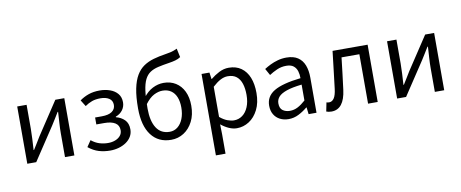

<svg xmlns="http://www.w3.org/2000/svg" viewBox="-82 -1191 4305 1794"><g transform="rotate(-10 2070.0 -293.5)"><path d="M92.1 0V-543.4H181.2V-316.1Q181.2 -273.5 178.3 -220.9Q175.4 -168.3 172.3 -115.7H176.5Q192.3 -141.1 212.8 -174.2Q233.4 -207.3 248.2 -232.3L453.7 -543.4H538.8V0H449.8V-226.7Q449.8 -269.9 453.2 -322.5Q456.5 -375.1 459.7 -427.7H455.1Q439.9 -402.7 419.2 -369.2Q398.6 -335.7 382.8 -311.1L176.9 0Z M877.5 13.4Q821.3 13.4 770.7 -1.6Q720 -16.7 672 -55.4L712.1 -114.4Q749.1 -84.1 789.1 -71.9Q829.1 -59.8 869.9 -59.8Q907.8 -59.8 938.4 -71.7Q969.1 -83.5 987.2 -105.4Q1005.4 -127.2 1005.4 -157.8Q1005.4 -204.3 969.3 -227Q933.1 -249.7 866.5 -249.7H791V-315.5H853.8Q919.1 -315.5 951.6 -338.6Q984.2 -361.8 984.2 -401.4Q984.2 -442.7 952.7 -463.2Q921.2 -483.6 871.4 -483.6Q823.9 -483.6 790 -471.3Q756.2 -459.1 723.2 -436L685.6 -496.3Q724.1 -524.3 770.4 -540.5Q816.7 -556.8 876.1 -556.8Q929 -556.8 973.7 -540.8Q1018.5 -524.8 1045.5 -492.5Q1072.6 -460.1 1072.6 -410.5Q1072.6 -371 1049.5 -338.4Q1026.4 -305.9 982.6 -289.4V-284.4Q1030.8 -272.6 1063.6 -240.2Q1096.5 -207.8 1096.5 -149.6Q1096.5 -112.1 1078.7 -81.9Q1061 -51.8 1030.4 -30.7Q999.8 -9.6 960.5 1.9Q921.2 13.4 877.5 13.4Z M1456.8 13.4Q1335 13.4 1267.9 -75.8Q1200.8 -164.9 1200.8 -328.9Q1200.8 -439.7 1216.3 -515.4Q1231.8 -591 1260.8 -639.8Q1289.9 -688.6 1331.6 -716.8Q1373.4 -745 1426.3 -760.1Q1479.1 -775.3 1540.9 -784.5Q1571.6 -789.5 1590.1 -793.7Q1608.7 -797.9 1623.1 -803.5Q1637.5 -809.1 1653.7 -816.5L1671.4 -733.5Q1650 -718.5 1622 -710.8Q1593.9 -703 1560.2 -698Q1499.8 -688.8 1454.4 -678.3Q1409.1 -667.9 1377.4 -646.8Q1345.6 -625.7 1325.9 -586.2Q1306.2 -546.7 1297.1 -480.2Q1288.1 -413.6 1288.1 -311.6Q1288.1 -193.8 1330.3 -128.3Q1372.5 -62.9 1455.6 -62.9Q1498.4 -62.9 1531 -88.8Q1563.6 -114.8 1582.2 -161.2Q1600.7 -207.6 1600.7 -268.7Q1600.7 -325.4 1583.9 -366.8Q1567.1 -408.2 1534.1 -430.7Q1501.1 -453.3 1453.6 -453.3Q1414.4 -453.3 1372 -431.6Q1329.5 -409.9 1286.9 -352.4L1283.7 -420.5Q1321.3 -471 1371.8 -497.1Q1422.4 -523.1 1476.9 -523.1Q1541.4 -523.1 1590.5 -492.6Q1639.7 -462.1 1667.5 -405.1Q1695.3 -348.1 1695.3 -268.7Q1695.3 -182.7 1663 -119.3Q1630.7 -56 1576.6 -21.3Q1522.6 13.4 1456.8 13.4Z M1841.1 229V-543.4H1916L1924.7 -480.5H1927.1Q1964.2 -511.1 2008.5 -533.9Q2052.9 -556.8 2099.9 -556.8Q2170.4 -556.8 2218.5 -522.3Q2266.7 -487.8 2291.3 -426.1Q2315.8 -364.3 2315.8 -280Q2315.8 -187.5 2282.5 -121.5Q2249.3 -55.6 2195.7 -21.1Q2142.1 13.4 2079.9 13.4Q2043.3 13.4 2005.2 -3.3Q1967.1 -20 1930.2 -49.9L1932.5 45.2V229ZM2065.3 -63.7Q2110 -63.7 2145.3 -89.4Q2180.6 -115.2 2200.9 -163.6Q2221.3 -212 2221.3 -278.8Q2221.3 -339.2 2206.7 -384.5Q2192.1 -429.8 2160.8 -454.9Q2129.5 -480.1 2077.4 -480.1Q2043.3 -480.1 2007.6 -461.3Q1972 -442.4 1932.5 -405.9V-119.9Q1969.4 -88.7 2004 -76.2Q2038.6 -63.7 2065.3 -63.7Z M2570.2 13.4Q2524.9 13.4 2489.1 -4.9Q2453.2 -23.2 2432.4 -57.9Q2411.6 -92.5 2411.6 -141.3Q2411.6 -230.1 2491.5 -277.5Q2571.3 -325 2744.7 -344.2Q2745.1 -379.4 2735.8 -410.5Q2726.5 -441.7 2702.2 -461.5Q2677.9 -481.3 2633 -481.3Q2585.6 -481.3 2544.1 -462.8Q2502.7 -444.3 2470 -422.7L2434.9 -486Q2460 -502.3 2492.8 -518.5Q2525.6 -534.7 2564.9 -545.7Q2604.1 -556.8 2647.5 -556.8Q2714.2 -556.8 2755.8 -529.1Q2797.3 -501.4 2816.7 -451.5Q2836.1 -401.6 2836.1 -334V0H2761.2L2753.5 -64.9H2749.7Q2711.6 -32.7 2666.3 -9.7Q2620.9 13.4 2570.2 13.4ZM2595.8 -60.6Q2635 -60.6 2670.3 -79Q2705.5 -97.4 2744.7 -132.4V-283.2Q2653.7 -273.1 2599.8 -254.3Q2546 -235.5 2523 -209.1Q2500.1 -182.6 2500.1 -147.4Q2500.1 -100.4 2527.9 -80.5Q2555.6 -60.6 2595.8 -60.6Z M2976.8 13.4Q2961.6 13.4 2950.3 11.1Q2939 8.8 2927.5 4.7L2944.3 -79.1Q2950.1 -78.1 2955.9 -76.6Q2961.6 -75.1 2969 -75.1Q2998.1 -75.1 3016.7 -102.9Q3035.2 -130.6 3042.4 -190.5Q3053.4 -279 3063.5 -367.2Q3073.5 -455.5 3084.1 -543.4H3416.7V0H3325.3V-469H3156.2Q3147.3 -393.4 3138.6 -318.5Q3129.9 -243.6 3119.7 -167.3Q3108.1 -77.2 3072.4 -31.9Q3036.7 13.4 2976.8 13.4Z M3601.1 0V-543.4H3690.2V-316.1Q3690.2 -273.5 3687.3 -220.9Q3684.4 -168.3 3681.3 -115.7H3685.5Q3701.3 -141.1 3721.8 -174.2Q3742.4 -207.3 3757.2 -232.3L3962.7 -543.4H4047.8V0H3958.8V-226.7Q3958.8 -269.9 3962.2 -322.5Q3965.5 -375.1 3968.7 -427.7H3964.1Q3948.9 -402.7 3928.2 -369.2Q3907.6 -335.7 3891.8 -311.1L3685.9 0Z"/></g></svg>

Font: Noto Sans JP
Style: Regular
Weight: 100
Designer: Ryoko NISHIZUKA 西塚涼子 (kana, bopomofo & ideographs); Paul D. Hunt (Latin, Greek & Cyrillic); Sandoll Communications 산돌커뮤니
Foundry: Adobe
Version: Version 2.004;hotconv 1.0.118;makeotfexe 2.5.65603